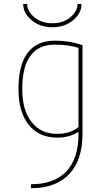

<svg xmlns="http://www.w3.org/2000/svg" viewBox="-20 -740 540 990"><path d="M379.9 -719.7H400.4Q400.4 -671.9 356.9 -635.7Q313.5 -599.6 250 -599.6Q186.5 -599.6 143.1 -635.7Q99.6 -671.9 99.6 -719.7H120.1Q120.1 -681.6 157.2 -650.9Q194.3 -620.1 250 -620.1Q305.7 -620.1 342.8 -650.9Q379.9 -681.6 379.9 -719.7ZM384.8 -60.5Q335 -29.3 275.4 -30.3Q181.6 -30.3 128.4 -96.2Q75.2 -162.1 75.2 -280.3Q75.2 -530.3 264.6 -530.3Q340.8 -530.3 405.3 -506.8V-49.8Q405.3 86.9 335.9 158.7Q266.6 230.5 139.6 230.5V210Q259.8 210 322.3 143.6Q384.8 77.1 384.8 -49.8ZM94.7 -280.3Q94.7 -171.9 142.6 -110.8Q190.4 -49.8 275.4 -49.8Q340.8 -49.8 384.8 -85V-493.2Q331.1 -509.8 264.6 -509.8Q94.7 -510.7 94.7 -280.3Z"/></svg>

Font: Mgen+ 1mn thin
Style: Regular
Weight: 100
Designer: [Source Han Sans]
Ryoko NISHIZUKA  (kana & ideographs); Paul D. Hunt (Latin, Greek & Cyrillic); Wenlong ZHANG  (bopomofo
Version: Version 1.059.20150602